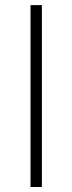

<svg xmlns="http://www.w3.org/2000/svg" viewBox="-20 -748 290 768"><path d="M147.5 -727.5V0H102.1V-727.5Z"/></svg>

Font: Inter 16pt ExtraLight
Style: Regular
Weight: 250
Version: Version 4.001;git-66647c0bb